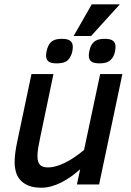

<svg xmlns="http://www.w3.org/2000/svg" viewBox="-20 -856 609 891"><path d="M228 -512.2 167 -220.2Q161.1 -192.9 157.5 -170.9Q153.8 -148.9 153.8 -131.8Q153.8 -102.5 165.8 -90.8Q177.7 -79.1 202.1 -79.1Q221.2 -79.1 241.9 -85.2Q262.7 -91.3 284.2 -102.1Q305.7 -112.8 327.4 -127.7Q349.1 -142.6 370.1 -160.2L444.8 -512.2H547.9L439.9 0H336.9L352.1 -70.8Q331.5 -52.2 309.6 -36.6Q287.6 -21 264.9 -9.5Q242.2 2 218.8 8.5Q195.3 15.1 171.9 15.1Q136.7 15.1 113 5.6Q89.4 -3.9 74.7 -20Q60.1 -36.1 54 -57.9Q47.9 -79.6 47.9 -104Q47.9 -124.5 51.3 -149.4Q54.7 -174.3 60.1 -199.2L126 -512.2ZM402.8 -689H321.8L405.8 -835.9H536.1ZM317.9 -638.2Q317.9 -628.4 315.2 -615.7Q312.5 -603 307.1 -594.2Q297.9 -575.7 283 -568.8Q268.1 -562 243.2 -562Q214.4 -562 204.1 -571.5Q193.8 -581.1 193.8 -598.1Q193.8 -605 196 -617.2Q198.2 -629.4 203.1 -640.1Q210.4 -658.7 225.6 -667.2Q240.7 -675.8 267.1 -675.8Q294.9 -675.8 306.4 -666.3Q317.9 -656.7 317.9 -638.2ZM516.1 -638.2Q516.1 -628.4 513.4 -615.7Q510.7 -603 505.9 -594.2Q496.1 -576.7 481.2 -569.3Q466.3 -562 441.9 -562Q413.1 -562 402.6 -571.5Q392.1 -581.1 392.1 -598.1Q392.1 -605 394.3 -617.2Q396.5 -629.4 400.9 -640.1Q409.2 -658.7 424.3 -667.2Q439.5 -675.8 465.8 -675.8Q493.7 -675.8 504.9 -666.3Q516.1 -656.7 516.1 -638.2Z"/></svg>

Font: Clear Sans Medium
Style: Italic
Weight: 500
Italic angle: -12°
Foundry: Intel Corporation
Version: Version 1.00